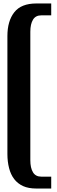

<svg xmlns="http://www.w3.org/2000/svg" viewBox="-20 -880 333 1113"><path d="M276.9 212.9H190.9Q145 212.9 113.8 198.7Q82 184.1 62 157.7Q42 131.3 32.7 94.7Q22.9 57.1 22.9 13.2V-670.9Q22.9 -758.3 63 -809.1Q103 -859.9 190.9 -859.9H276.9V-791H219.2Q186.5 -791 171.4 -766.1Q155.8 -740.7 155.8 -695.8V48.8Q155.8 93.8 171.4 119.1Q186.5 144 219.2 144H276.9Z"/></svg>

Font: SimahzazaarabicW05-SemiBold
Style: Regular
Weight: 600
Designer: Ahmed zaza
Foundry: Ahmed zaza
Version: Version 1.001